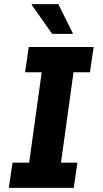

<svg xmlns="http://www.w3.org/2000/svg" viewBox="-20 -915 501 935"><path d="M234 -750H336L264 -895H136L134 -892ZM120 -686 102 -563H183L122 -123H41L23 0H339L357 -123H277L338 -563H418L436 -686Z"/></svg>

Font: Chivo
Style: Bold Italic
Weight: 700
Italic angle: -8°
Designer: Hector Gatti
Foundry: Omnibus-Type
Version: Version 1.003;PS 001.003;hotconv 1.0.70;makeotf.lib2.5.58329